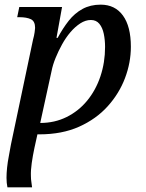

<svg xmlns="http://www.w3.org/2000/svg" viewBox="-20 -566 626 826"><path d="M12 240Q10 231 9 220.5Q8 210 8 199Q8 179 10.5 155Q13 131 18 105.5Q23 80 27 56L122 -395Q127 -413 129 -427.5Q131 -442 131 -446Q131 -475 112.5 -483.5Q94 -492 64 -492H54L63 -536H247L223 -403H228Q250 -444 275.5 -476.5Q301 -509 335 -527.5Q369 -546 413 -546Q475 -546 509 -499Q543 -452 543 -365Q543 -297 518 -230.5Q493 -164 443.5 -109Q394 -54 320.5 -21Q247 12 149 12H141L128 71Q121 104 116.5 135.5Q112 167 113 192Q113 205 115 217Q117 229 118 240ZM153 -37Q215 -37 266.5 -62.5Q318 -88 355 -133Q392 -178 412 -237.5Q432 -297 432 -364Q432 -394 426.5 -420.5Q421 -447 407.5 -463.5Q394 -480 371 -480Q348 -480 325.5 -465.5Q303 -451 283 -427.5Q263 -404 247 -375Q231 -346 219 -316.5Q207 -287 202 -261Z"/></svg>

Font: ET Text
Style: Italic
Weight: 470
Italic angle: -12°
Designer: Monotype Design Team
Foundry: Monotype Imaging Inc.
Version: Version 2.009